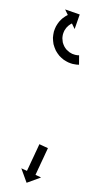

<svg xmlns="http://www.w3.org/2000/svg" viewBox="-20 -339 189 408"><path d="M81.5 -23.5C81.6 -23.7 81.7 -23.9 81.8 -24.2L63.7 -32.6C63.6 -32.4 63.5 -32.2 63.4 -32C63.1 -31.4 62.9 -30.8 62.6 -30.2C62.1 -29.2 61.7 -28.3 61.3 -27.4C60.7 -26.2 60.1 -24.9 59.6 -23.7C58.9 -22.3 58.2 -20.9 57.6 -19.4C56.8 -17.8 56.1 -16.2 55.3 -14.6C54.5 -12.9 53.7 -11.2 53 -9.5C52.1 -7.8 51.3 -6 50.5 -4.2C49.7 -2.5 48.8 -0.7 48 1.1C47.2 2.8 46.4 4.5 45.6 6.2C44.9 7.8 44.1 9.4 43.4 11C42.7 12.4 42.1 13.8 41.4 15.3C40.8 16.5 40.3 17.7 39.7 18.9C39.3 19.8 38.8 20.8 38.4 21.7C38.1 22.3 37.8 22.9 37.5 23.5C37.5 23.7 37.4 23.9 37.3 24.1L25.3 18.6L36.5 49.4L67.3 38.2L55.4 32.6C55.5 32.4 55.6 32.2 55.7 32C56 31.4 56.2 30.8 56.5 30.2C57 29.2 57.4 28.3 57.8 27.4C58.4 26.2 58.9 24.9 59.5 23.7C60.2 22.3 60.8 20.9 61.5 19.4C62.3 17.8 63 16.2 63.8 14.6C64.5 12.9 65.3 11.2 66.1 9.5C67 7.8 67.8 6 68.6 4.2C69.4 2.5 70.3 0.7 71.1 -1.1C71.9 -2.8 72.7 -4.5 73.5 -6.2C74.2 -7.8 75 -9.4 75.7 -11C76.4 -12.4 77 -13.9 77.7 -15.3C78.3 -16.5 78.8 -17.7 79.4 -18.9C79.8 -19.8 80.3 -20.8 80.7 -21.7C81 -22.3 81.3 -22.9 81.5 -23.5ZM146.5 -201.5C146.9 -201.5 147.4 -201.5 147.9 -201.5L148.1 -221.5C147.7 -221.5 147.3 -221.5 146.8 -221.5C146.8 -221.5 146.9 -221.5 146.9 -221.5C147 -221.5 147 -221.5 147 -221.5C145.9 -221.6 144.9 -221.6 143.8 -221.7C143.8 -221.7 143.9 -221.7 143.9 -221.7C144 -221.7 144.1 -221.7 144.1 -221.7C142.4 -221.9 140.7 -222.3 139.1 -222.6C139.1 -222.6 139.2 -222.6 139.3 -222.6C139.4 -222.5 139.6 -222.5 139.6 -222.5C137.4 -223.1 135.3 -223.8 133.2 -224.7C133.2 -224.7 133.4 -224.6 133.5 -224.6C133.6 -224.5 133.8 -224.4 133.8 -224.4C131.4 -225.6 129.1 -226.9 126.9 -228.4C126.9 -228.4 127 -228.3 127.2 -228.2C127.3 -228.1 127.5 -228 127.5 -228C125.2 -229.8 123 -231.8 121 -233.9C121 -233.9 121.1 -233.8 121.2 -233.6C121.3 -233.5 121.5 -233.3 121.5 -233.3C119.5 -235.8 117.7 -238.4 116.2 -241.2C116.2 -241.2 116.3 -241 116.4 -240.8C116.5 -240.6 116.6 -240.5 116.6 -240.5C115.2 -243.4 114.1 -246.5 113.2 -249.7C113.2 -249.7 113.3 -249.4 113.3 -249.2C113.4 -249 113.4 -248.8 113.4 -248.8C112.9 -252 112.6 -255.2 112.5 -258.4C112.5 -258.4 112.5 -258.2 112.5 -258C112.5 -257.8 112.5 -257.6 112.5 -257.6C112.7 -260.8 113.2 -263.9 113.9 -266.9C113.9 -266.9 113.8 -266.7 113.8 -266.5C113.7 -266.3 113.7 -266.1 113.7 -266.1C114.6 -269 115.7 -271.7 117 -274.4C117 -274.4 116.9 -274.2 116.8 -274C116.7 -273.9 116.6 -273.7 116.6 -273.7C118 -276 119.5 -278.2 121.1 -280.3C121.1 -280.3 121 -280.2 120.9 -280C120.8 -279.9 120.7 -279.8 120.7 -279.8C122.2 -281.4 123.8 -283 125.5 -284.5C125.5 -284.5 125.4 -284.4 125.3 -284.3C125.2 -284.3 125.1 -284.2 125.1 -284.2C126.5 -285.2 127.9 -286.3 129.3 -287.2C129.3 -287.2 129.2 -287.2 129.1 -287.1C129.1 -287.1 129 -287 129 -287C129.9 -287.6 130.9 -288.1 131.9 -288.7C131.9 -288.7 131.8 -288.6 131.8 -288.6C131.8 -288.6 131.7 -288.6 131.7 -288.6C132.1 -288.8 132.5 -289 132.9 -289.1L138.6 -277.3L149.4 -308.2L118.4 -319L124.1 -307.1C123.7 -306.9 123.2 -306.7 122.8 -306.5C122.8 -306.5 122.8 -306.5 122.7 -306.4C122.7 -306.4 122.6 -306.4 122.6 -306.4C121.3 -305.7 120 -304.9 118.7 -304.2C118.7 -304.2 118.6 -304.1 118.6 -304.1C118.5 -304 118.4 -304 118.4 -304C116.4 -302.7 114.6 -301.3 112.7 -299.9C112.7 -299.9 112.6 -299.8 112.5 -299.7C112.4 -299.7 112.3 -299.6 112.3 -299.6C110.1 -297.6 107.9 -295.5 105.9 -293.2C105.9 -293.2 105.8 -293.1 105.7 -293C105.6 -292.9 105.5 -292.7 105.5 -292.7C103.3 -290 101.3 -287 99.5 -283.9C99.5 -283.9 99.4 -283.8 99.3 -283.6C99.2 -283.5 99.1 -283.3 99.1 -283.3C97.3 -279.7 95.8 -276 94.6 -272.2C94.6 -272.2 94.6 -272 94.5 -271.9C94.5 -271.7 94.4 -271.5 94.4 -271.5C93.5 -267.4 92.8 -263.2 92.5 -259C92.5 -259 92.5 -258.8 92.5 -258.6C92.5 -258.4 92.5 -258.2 92.5 -258.2C92.6 -253.9 93 -249.6 93.7 -245.3C93.7 -245.3 93.8 -245.1 93.8 -244.9C93.9 -244.7 93.9 -244.5 93.9 -244.5C95.1 -240.3 96.5 -236.1 98.4 -232.1C98.4 -232.1 98.5 -231.9 98.6 -231.7C98.7 -231.6 98.7 -231.4 98.7 -231.4C100.8 -227.7 103.2 -224.1 105.9 -220.8C105.9 -220.8 106 -220.7 106.1 -220.5C106.3 -220.4 106.4 -220.2 106.4 -220.2C109.1 -217.3 112.1 -214.6 115.2 -212.2C115.2 -212.2 115.4 -212.1 115.5 -212C115.7 -211.9 115.8 -211.8 115.8 -211.8C118.8 -209.8 121.9 -208 125.1 -206.4C125.1 -206.4 125.2 -206.4 125.4 -206.3C125.5 -206.2 125.7 -206.2 125.7 -206.2C128.4 -205 131.3 -204 134.2 -203.2C134.2 -203.2 134.3 -203.2 134.5 -203.2C134.6 -203.1 134.7 -203.1 134.7 -203.1C137 -202.6 139.2 -202.2 141.5 -201.9C141.5 -201.9 141.6 -201.9 141.7 -201.9C141.8 -201.8 141.9 -201.8 141.9 -201.8C143.3 -201.7 144.8 -201.6 146.3 -201.5C146.3 -201.5 146.3 -201.5 146.4 -201.5C146.4 -201.5 146.5 -201.5 146.5 -201.5Z"/></svg>

Font: FRB American Cursive Just Arrows Extrabold
Style: Bold Italic
Weight: 800
Italic angle: -25°
Version: Version 2.0;Modular Font Editor K font №1